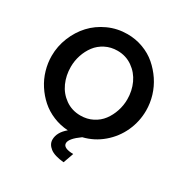

<svg xmlns="http://www.w3.org/2000/svg" viewBox="-204 -870 1163 1219"><g transform="rotate(30 378.0 -261.0)"><path d="M457 -3.9Q386.2 46.4 386.2 80.1Q386.2 115.7 460.9 117.2L434.1 192.9Q363.8 186.5 332.3 161.6Q300.8 136.7 300.8 103Q300.8 49.8 356 3.9Q298.8 0.5 247.6 -20.8Q196.3 -42 157.2 -76.7Q118.2 -111.3 89.4 -155.8Q60.5 -200.2 45.7 -251.5Q30.8 -302.7 30.8 -355Q30.8 -425.3 57.4 -491Q84 -556.6 129.6 -606Q175.3 -655.3 240.7 -685.1Q306.2 -714.8 379.9 -714.8Q439.9 -714.8 494.6 -694.6Q549.3 -674.3 590.3 -638.9Q631.3 -603.5 661.9 -557.9Q692.4 -512.2 708.3 -459.5Q724.1 -406.7 724.1 -353Q724.1 -272.5 690.9 -199.7Q657.7 -127 596.4 -75Q535.2 -22.9 457 -3.9ZM170.9 -355Q170.9 -292.5 194.8 -239Q218.8 -185.5 266.8 -151.4Q314.9 -117.2 377.9 -117.2Q426.3 -117.2 466.3 -137.7Q506.3 -158.2 531.7 -192.1Q557.1 -226.1 571 -268.3Q585 -310.5 585 -355Q585 -417.5 560.3 -470.9Q535.6 -524.4 487.5 -558.1Q439.5 -591.8 377.9 -591.8Q329.6 -591.8 289.6 -571.3Q249.5 -550.8 224.1 -517.1Q198.7 -483.4 184.8 -441.4Q170.9 -399.4 170.9 -355Z"/></g></svg>

Font: Rawline
Style: Bold
Weight: 700
Designer: Matt McInerney, Pablo Impallari, Rodrigo Fuenzalida
Foundry: Matt McInerney, Pablo Impallari, Rodrigo Fuenzalida
Version: Version 4.020;PS 004.020;hotconv 1.0.88;makeotf.lib2.5.64775